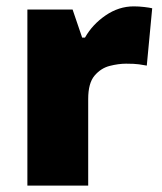

<svg xmlns="http://www.w3.org/2000/svg" viewBox="-20 -583 509 603"><path d="M400 -563Q416 -563 433 -561Q450 -559 458 -557L441 -377Q431 -379 416.5 -381Q402 -383 376 -383Q352 -383 324.5 -376Q297 -369 277 -345.5Q257 -322 257 -272V0H66V-553H208L238 -465H247Q270 -506 311.5 -534.5Q353 -563 400 -563Z"/></svg>

Font: Noto Sans Arabic Blk
Style: Regular
Weight: 900
Designer: Monotype Design Team, Nadine Chahine, Nizar Qandah and Khaled Hosny
Foundry: Monotype Imaging Inc.
Version: Version 2.012; ttfautohint (v1.8.4.7-5d5b)